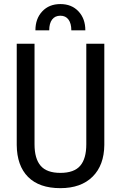

<svg xmlns="http://www.w3.org/2000/svg" viewBox="-20 -929 602 958"><path d="M500.5 -710.9H410.6V-209C410.6 -161.1 400.5 -125.4 380.1 -101.8C359.8 -78.2 326.8 -66.4 281.2 -66.4C236 -66.4 203.2 -78.2 182.9 -101.8C162.5 -125.4 152.3 -161.1 152.3 -209V-710.9H63.5V-205.6C64.1 -136.6 83 -83.4 120.1 -46.1C157.2 -8.9 210.9 9.8 281.2 9.8C349.9 9.8 403.5 -9.3 441.9 -47.4C480.3 -85.4 499.8 -138.2 500.5 -205.6ZM335.9 -777.8H405.8C405.8 -816.6 394.4 -848.1 371.6 -872.3C348.8 -896.6 318.7 -908.7 281.2 -908.7C243.8 -908.7 213.7 -896.6 190.9 -872.3C168.1 -848.1 156.7 -816.6 156.7 -777.8H225.6C225.6 -800.9 230.4 -818.8 240 -831.5C249.6 -844.2 263.3 -850.6 281.2 -850.6C298.8 -850.6 312.3 -844.2 321.8 -831.3C331.2 -818.4 335.9 -800.6 335.9 -777.8Z"/></svg>

Font: Roboto Condensed
Style: Regular
Weight: 400
Designer: Google
Version: Version 2.134; 2016